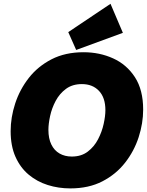

<svg xmlns="http://www.w3.org/2000/svg" viewBox="-20 -997 788 1030"><path d="M357.4 13.7Q293.9 13.7 236.3 -4.4Q178.7 -22.5 133.8 -60.1Q88.9 -97.7 63 -155.8Q37.1 -213.9 37.1 -293.5Q37.1 -367.2 61.5 -441.9Q85.9 -516.6 134.5 -578.9Q183.1 -641.1 256.6 -679Q330.1 -716.8 428.2 -716.8Q514.2 -716.8 586.9 -683.8Q659.7 -650.9 703.9 -582.8Q748 -514.6 748 -409.2Q748 -335.9 723.9 -261.2Q699.7 -186.5 651.1 -124.3Q602.5 -62 529.3 -24.2Q456.1 13.7 357.4 13.7ZM365.2 -157.2Q416 -157.2 450.7 -183.6Q485.4 -210 506.1 -250Q526.9 -290 536.1 -332.3Q545.4 -374.5 545.4 -406.2Q545.4 -473.1 511 -509.5Q476.6 -545.9 419.4 -545.9Q368.7 -545.9 334 -520.3Q299.3 -494.6 278.6 -455.6Q257.8 -416.5 248.8 -374.5Q239.7 -332.5 239.7 -300.3Q239.7 -253.9 255.4 -221.9Q271 -189.9 299.3 -173.6Q327.6 -157.2 365.2 -157.2ZM388.7 -729 346.2 -824.7 572.8 -976.6 639.2 -820.8Z"/></svg>

Font: Schibsted Grotesk Black
Style: Italic
Weight: 900
Italic angle: -12°
Designer: Bakken & Baeck AS, Henrik Kongsvoll
Foundry: Schibsted ASA
Version: Version 1.100;gftools[0.9.25]